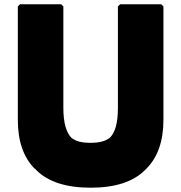

<svg xmlns="http://www.w3.org/2000/svg" viewBox="-20 -852 845 894"><path d="M731 -832H539L529 -822V-350C529 -280 517 -238 493 -212C473 -195 443 -187 402 -187C362 -187 333 -193 311 -212C289 -236 275 -279 275 -350V-822L265 -832H73L63 -822V-294C63 -195 89 -120 141 -67L143 -66H144L149 -60C204 -5 289 22 402 22C515 22 600 -5 655 -60L662 -67C714 -119 741 -195 741 -294V-822Z"/></svg>

Font: Hussar Woodtype
Style: Ultra
Weight: 900
Foundry: Cannot Into Space Fonts
Version: Version 1.07